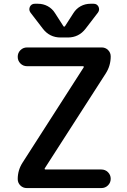

<svg xmlns="http://www.w3.org/2000/svg" viewBox="-20 -1001 664 1000"><path d="M72.3 -705.1Q72.3 -725.6 86.4 -739.7Q100.6 -753.9 121.1 -753.9H509.8Q529.3 -753.9 543 -740.2Q556.6 -726.6 556.6 -707Q556.6 -659.2 531.2 -619.1L212.9 -124Q211.9 -122.1 212.9 -120.1Q213.9 -118.2 216.8 -118.2H507.8Q528.3 -118.2 542.5 -104Q556.6 -89.8 556.6 -69.8Q556.6 -49.8 542.5 -35.6Q528.3 -21.5 507.8 -21.5H119.1Q99.6 -21.5 85.9 -35.2Q72.3 -48.8 72.3 -68.4Q72.3 -115.2 97.7 -154.3L416 -650.4Q417 -652.3 416 -654.3Q415 -656.2 412.1 -656.2H121.1Q100.6 -656.2 86.4 -670.4Q72.3 -684.6 72.3 -705.1ZM310.5 -864.3Q311.5 -862.3 314.5 -862.3Q317.4 -862.3 318.4 -864.3L362.3 -932.6Q377 -956.1 400.4 -968.8Q423.8 -981.4 451.2 -981.4H467.8Q485.4 -981.4 493.2 -965.8Q496.1 -959 496.1 -952.1Q496.1 -943.4 490.2 -935.5L425.8 -851.6Q390.6 -805.7 333 -805.7H295.9Q238.3 -805.7 203.1 -851.6L138.7 -935.5Q132.8 -943.4 132.8 -952.1Q132.8 -959 135.7 -965.8Q143.6 -981.4 161.1 -981.4H177.7Q205.1 -981.4 228.5 -968.8Q252 -956.1 266.6 -932.6Z"/></svg>

Font: Gen Jyuu Gothic P Medium
Style: Regular
Weight: 500
Designer: [Source Han Sans]
Ryoko NISHIZUKA  (kana & ideographs); Paul D. Hunt (Latin, Greek & Cyrillic); Wenlong ZHANG  (bopomofo
Version: Version 1.002.20150607